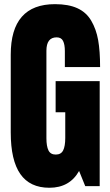

<svg xmlns="http://www.w3.org/2000/svg" viewBox="-20 -887 525 915"><path d="M215.3 7.8Q122.6 7.8 76.9 -57.6Q31.2 -123 31.2 -255.9V-626.5Q31.2 -867.2 242.2 -867.2Q306.2 -867.2 348.6 -847.9Q391.1 -828.6 414.8 -788.3Q438.5 -748 447.8 -695.8Q457 -643.6 457 -567.4H289.1V-643.6Q289.1 -674.8 280.5 -691.9Q272 -709 250 -709Q201.2 -709 201.2 -645V-228.5Q201.2 -190.4 210.9 -170.4Q220.7 -150.4 245.6 -150.4Q271 -150.4 281 -170.4Q291 -190.4 291 -229.5V-352.1H245.1V-500.5H455.1V0H386.2L356.9 -72.3Q312 7.8 215.3 7.8Z"/></svg>

Font: Anton
Style: Regular
Weight: 400
Designer: Vernon Adams, Tural Alisoy
Foundry: Vernon Adams
Version: Version 2.300